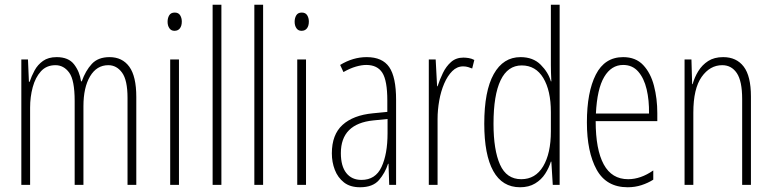

<svg xmlns="http://www.w3.org/2000/svg" viewBox="-20 -780 3256 810"><path d="M442 -539Q496 -539 525.5 -498.5Q555 -458 555 -371V0H518V-367Q518 -442 495 -473.5Q472 -505 437 -505Q388 -505 360 -458Q332 -411 332 -332V0H295V-354Q295 -442 272 -473.5Q249 -505 214 -505Q176 -505 152.5 -479Q129 -453 118 -412Q107 -371 107 -326V0H70V-529H98L102 -435H105Q113 -459 126 -483Q139 -507 161.5 -523Q184 -539 219 -539Q269 -539 292.5 -508.5Q316 -478 322 -437H325Q341 -482 367.5 -510.5Q394 -539 442 -539Z M717 -727Q733 -727 740 -715.5Q747 -704 747 -689Q747 -671 739 -660.5Q731 -650 716 -650Q702 -650 694.5 -661Q687 -672 687 -688Q687 -704 694 -715.5Q701 -727 717 -727ZM735 -529V0H698V-529Z M914 0H877V-760H914Z M1090 0H1053V-760H1090Z M1253 -727Q1269 -727 1276 -715.5Q1283 -704 1283 -689Q1283 -671 1275 -660.5Q1267 -650 1252 -650Q1238 -650 1230.5 -661Q1223 -672 1223 -688Q1223 -704 1230 -715.5Q1237 -727 1253 -727ZM1271 -529V0H1234V-529Z M1527 -539Q1593 -539 1622 -497Q1651 -455 1651 -359V0H1622L1619 -89H1617Q1605 -51 1579 -20.5Q1553 10 1499 10Q1457 10 1431 -10.5Q1405 -31 1392.5 -63.5Q1380 -96 1380 -133Q1380 -212 1425 -253Q1470 -294 1553 -302L1614 -308V-356Q1614 -440 1593 -473Q1572 -506 1525 -506Q1506 -506 1481.5 -499Q1457 -492 1429 -476L1415 -506Q1469 -539 1527 -539ZM1555 -272Q1418 -258 1418 -134Q1418 -79 1441 -50Q1464 -21 1505 -21Q1564 -21 1589.5 -75.5Q1615 -130 1615 -218V-278Z M1935 -537Q1945 -537 1957.5 -535Q1970 -533 1981 -527L1972 -491Q1965 -494 1955 -497Q1945 -500 1934 -500Q1908 -500 1888 -480Q1868 -460 1854 -427.5Q1840 -395 1833 -355.5Q1826 -316 1826 -278V0H1789V-529H1818L1824 -416H1826Q1835 -444 1848.5 -472Q1862 -500 1883 -518.5Q1904 -537 1935 -537Z M2174 10Q2099 10 2061 -58.5Q2023 -127 2023 -258Q2023 -396 2063 -467.5Q2103 -539 2176 -539Q2229 -539 2261 -507Q2293 -475 2304 -437H2306Q2305 -456 2304.5 -473Q2304 -490 2304 -506V-760H2341V0H2312L2306 -98H2304Q2296 -72 2280 -47Q2264 -22 2237.5 -6Q2211 10 2174 10ZM2179 -24Q2239 -24 2271.5 -78.5Q2304 -133 2304 -226V-307Q2304 -398 2272 -451Q2240 -504 2181 -504Q2122 -504 2092 -441.5Q2062 -379 2062 -258Q2062 -147 2089.5 -85.5Q2117 -24 2179 -24Z M2609 -539Q2662 -539 2693.5 -505.5Q2725 -472 2739 -418Q2753 -364 2753 -303V-269H2493Q2493 -149 2527 -86.5Q2561 -24 2630 -24Q2683 -24 2736 -61V-22Q2714 -8 2686.5 1Q2659 10 2628 10Q2538 10 2497 -64.5Q2456 -139 2456 -264Q2456 -391 2493.5 -465Q2531 -539 2609 -539ZM2609 -506Q2559 -506 2529 -455.5Q2499 -405 2494 -301H2718Q2719 -357 2708 -403.5Q2697 -450 2672.5 -478Q2648 -506 2609 -506Z M3031 -539Q3087 -539 3117.5 -499Q3148 -459 3148 -373V0H3111V-362Q3111 -438 3088.5 -471.5Q3066 -505 3027 -505Q2975 -505 2940 -455.5Q2905 -406 2905 -305V0H2868V-529H2897L2900 -425H2902Q2910 -454 2926 -480Q2942 -506 2967.5 -522.5Q2993 -539 3031 -539Z"/></svg>

Font: Noto Sans Khmer UI ExtraCondensed ExtraLight
Style: Regular
Weight: 200
Width: 2
Designer: Danh Hong and the Monotype Design Team
Foundry: Monotype Imaging Inc.
Version: Version 2.002; ttfautohint (v1.8.4.7-5d5b)